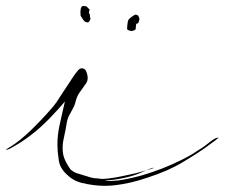

<svg xmlns="http://www.w3.org/2000/svg" viewBox="-60 -639 743 635"><path d="M206.1 -368.2Q163.1 -308.6 104.5 -248Q45.9 -187.5 -18.6 -152.3Q-27.3 -146.5 -37.1 -143.6Q-39.1 -143.6 -40 -143.6Q-40 -143.6 -40 -143.6Q-40 -145.5 -21.5 -156.2Q3.9 -171.9 42 -208Q80.1 -245.1 109.4 -279.3Q115.2 -285.2 126 -299.8Q136.7 -315.4 148.4 -334Q166 -360.4 182.6 -385.7Q199.2 -410.2 205.1 -412.1Q208 -413.1 210 -413.1Q219.7 -413.1 220.7 -404.3Q220.7 -402.3 219.7 -398.4Q215.8 -380.9 206.1 -368.2ZM203.1 -401.4Q209 -412.1 213.9 -412.1Q214.8 -412.1 215.8 -412.1Q221.7 -410.2 224.6 -404.3Q235.4 -378.9 224.6 -363.3Q214.8 -348.6 201.2 -330.1Q194.3 -319.3 190.4 -304.7Q187.5 -291 180.7 -279.3Q174.8 -267.6 168 -255.9Q162.1 -243.2 160.2 -229.5Q156.2 -205.1 154.3 -198.2Q152.3 -190.4 148.4 -168.9Q145.5 -146.5 149.4 -126Q154.3 -105.5 172.9 -79.1Q180.7 -71.3 193.4 -66.4Q205.1 -62.5 218.8 -58.6Q230.5 -54.7 241.2 -51.8Q252 -48.8 265.6 -48.8Q274.4 -45.9 299.8 -48.8Q325.2 -51.8 354.5 -58.6Q389.6 -65.4 418.9 -74.2Q448.2 -82 447.3 -84Q445.3 -85.9 402.3 -66.4Q359.4 -47.9 285.2 -41Q300.8 -39.1 329.1 -42Q356.4 -44.9 408.2 -58.6Q441.4 -68.4 474.6 -81.1Q507.8 -93.8 541 -110.4Q558.6 -119.1 575.2 -128.9Q590.8 -139.6 607.4 -149.4Q615.2 -154.3 634.8 -169.9Q654.3 -185.5 663.1 -183.6Q663.1 -183.6 652.3 -174.8Q640.6 -166 616.2 -148.4Q594.7 -132.8 545.9 -103.5Q498 -74.2 428.7 -51.8Q372.1 -32.2 320.3 -26.4Q303.7 -24.4 287.1 -24.4Q250 -24.4 210 -34.2Q181.6 -41 159.2 -63.5Q135.7 -85.9 133.8 -114.3Q129.9 -137.7 129.9 -161.1Q129.9 -192.4 136.7 -223.6Q148.4 -278.3 161.1 -330.1Q171.9 -372.1 177.7 -378.9Q183.6 -385.7 189.5 -387.7Q192.4 -387.7 195.3 -390.6Q198.2 -392.6 203.1 -401.4Q203.1 -401.4 209 -383.8Q214.8 -367.2 218.8 -355.5Q218.8 -355.5 203.1 -401.4ZM236.3 -606.4Q235.4 -604.5 234.4 -599.6Q234.4 -594.7 234.4 -595.7Q234.4 -594.7 235.4 -593.8Q236.3 -591.8 237.3 -591.8Q237.3 -590.8 237.3 -587.9Q237.3 -584 239.3 -577.1Q237.3 -570.3 234.4 -567.4Q231.4 -564.5 229.5 -564.5Q228.5 -565.4 227.5 -565.4Q220.7 -564.5 212.9 -577.1Q204.1 -588.9 207 -589.8Q206.1 -589.8 206.1 -594.7Q206.1 -597.7 206.1 -602.5Q207 -614.3 210 -616.2Q210.9 -619.1 214.8 -619.1Q215.8 -619.1 216.8 -619.1Q219.7 -619.1 225.6 -618.2Q230.5 -613.3 233.4 -610.4Q236.3 -608.4 236.3 -606.4ZM395.5 -561.5Q392.6 -561.5 391.6 -560.5Q390.6 -560.5 390.6 -559.6Q390.6 -560.5 389.6 -553.7Q388.7 -546.9 388.7 -543Q388.7 -541 384.8 -539.1Q380.9 -538.1 375 -536.1Q368.2 -538.1 364.3 -539.1Q360.4 -541 360.4 -543.9Q360.4 -544.9 360.4 -545.9Q360.4 -549.8 361.3 -557.6Q362.3 -569.3 364.3 -570.3Q361.3 -572.3 375 -583Q384.8 -590.8 389.6 -590.8Q390.6 -590.8 391.6 -589.8Q394.5 -589.8 397.5 -586.9Q399.4 -583 401.4 -576.2Q399.4 -569.3 398.4 -565.4Q397.5 -562.5 395.5 -561.5Z"/></svg>

Font: Margalida Font
Style: Regular
Weight: 400
Designer: Mateu Riera. mateurierasureda@hotmail.com
Version: Version 1.0